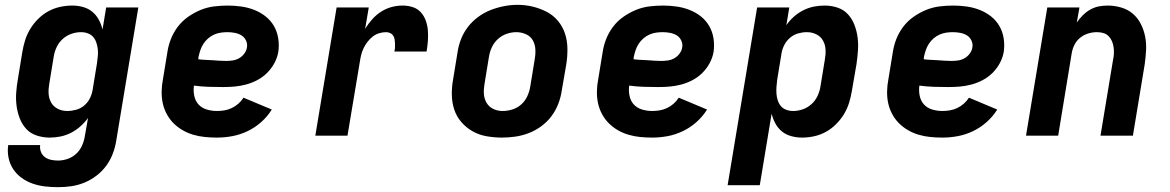

<svg xmlns="http://www.w3.org/2000/svg" viewBox="-20 -561 4840 794"><path d="M220 213Q193 213 166.5 210Q140 207 115.5 198.5Q91 190 70 175Q49 160 35 139Q21 118 15.5 92Q10 66 14 39H146Q144 54 149.5 67.5Q155 81 166 89Q177 97 191.5 100Q206 103 220 103Q240 103 260 96Q280 89 295.5 74.5Q311 60 319.5 40.5Q328 21 331 1L344 -73Q330 -54 312 -38Q294 -22 273 -11.5Q252 -1 230 3.5Q208 8 185 8Q158 8 132 -0.5Q106 -9 88.5 -28Q71 -47 61.5 -72Q52 -97 48.5 -123.5Q45 -150 47 -178Q49 -206 54 -234L72 -344Q76 -369 83.5 -393.5Q91 -418 104.5 -440.5Q118 -463 137.5 -482.5Q157 -502 180 -514.5Q203 -527 228.5 -532.5Q254 -538 279 -538Q302 -538 323.5 -532Q345 -526 361.5 -512.5Q378 -499 388.5 -479.5Q399 -460 404 -439L419 -530H552L461 19Q457 46 447 73Q437 100 420 123.5Q403 147 379.5 165Q356 183 329.5 194Q303 205 275.5 209Q248 213 220 213ZM258 -102Q276 -102 294.5 -107Q313 -112 328 -124.5Q343 -137 351.5 -154Q360 -171 363 -189L381 -299Q383 -314 384.5 -328.5Q386 -343 384.5 -357Q383 -371 378.5 -384.5Q374 -398 365.5 -408Q357 -418 343.5 -423Q330 -428 315 -428Q295 -428 275 -421Q255 -414 239 -399.5Q223 -385 214 -365.5Q205 -346 202 -326L184 -216Q180 -195 181 -174.5Q182 -154 191.5 -137Q201 -120 219 -111Q237 -102 258 -102Z M877 8Q852 8 827 5.5Q802 3 778.5 -4Q755 -11 734.5 -23Q714 -35 697.5 -51.5Q681 -68 669.5 -89.5Q658 -111 653 -134.5Q648 -158 648.5 -183.5Q649 -209 654 -234L672 -344Q676 -372 686.5 -399Q697 -426 715 -450Q733 -474 758 -491.5Q783 -509 810 -520Q837 -531 865.5 -534.5Q894 -538 922 -538Q950 -538 978 -534Q1006 -530 1031.5 -520Q1057 -510 1078 -493.5Q1099 -477 1112.5 -454Q1126 -431 1130.5 -403Q1135 -375 1131 -347Q1127 -323 1115 -300.5Q1103 -278 1085 -260Q1067 -242 1044.5 -230Q1022 -218 997.5 -211.5Q973 -205 949.5 -203Q926 -201 902 -201Q872 -201 841.5 -202Q811 -203 782 -207Q779 -185 783.5 -164Q788 -143 801.5 -128.5Q815 -114 835.5 -108Q856 -102 877 -102Q892 -102 907.5 -104.5Q923 -107 938 -114Q953 -121 965.5 -132Q978 -143 987 -157L1104 -108Q1086 -79 1060 -56Q1034 -33 1003.5 -18.5Q973 -4 941 2Q909 8 877 8ZM915 -309Q928 -309 942 -311Q956 -313 968.5 -320Q981 -327 990 -339Q999 -351 1001 -364Q1004 -379 997.5 -393Q991 -407 979 -414.5Q967 -422 951.5 -425Q936 -428 921 -428Q907 -428 893 -426Q879 -424 865.5 -418Q852 -412 840.5 -402Q829 -392 821 -379.5Q813 -367 808.5 -353.5Q804 -340 801 -326L800 -316Q814 -314 828.5 -313.5Q843 -313 857.5 -312Q872 -311 886 -310Q900 -309 915 -309Z M1284 0 1372 -530H1505L1490 -442Q1503 -463 1519.5 -481.5Q1536 -500 1556.5 -513Q1577 -526 1599.5 -532Q1622 -538 1645 -538Q1667 -538 1687 -531.5Q1707 -525 1720.5 -510Q1734 -495 1741 -475Q1748 -455 1749.5 -434.5Q1751 -414 1749.5 -392Q1748 -370 1744 -348H1611Q1613 -357 1613.5 -365.5Q1614 -374 1613.5 -383Q1613 -392 1611.5 -400Q1610 -408 1605.5 -414.5Q1601 -421 1593 -424.5Q1585 -428 1577 -428Q1562 -428 1547.5 -423.5Q1533 -419 1521 -409.5Q1509 -400 1499.5 -387.5Q1490 -375 1483.5 -361.5Q1477 -348 1473.5 -333.5Q1470 -319 1468 -305L1417 0Z M2056 8Q2024 8 1992.5 2.5Q1961 -3 1934.5 -18Q1908 -33 1888 -56Q1868 -79 1858.5 -108Q1849 -137 1848.5 -169.5Q1848 -202 1854 -234L1872 -344Q1876 -372 1886.5 -399Q1897 -426 1915 -449.5Q1933 -473 1957.5 -491Q1982 -509 2009 -519.5Q2036 -530 2064 -535.5Q2092 -541 2120 -541Q2153 -541 2183.5 -533.5Q2214 -526 2241 -512Q2268 -498 2287.5 -474.5Q2307 -451 2316.5 -422Q2326 -393 2326.5 -360.5Q2327 -328 2322 -296L2303 -186Q2299 -158 2288.5 -131Q2278 -104 2260.5 -80.5Q2243 -57 2218.5 -39Q2194 -21 2166.5 -10.5Q2139 0 2111 4Q2083 8 2056 8ZM2058 -102Q2079 -102 2099.5 -108.5Q2120 -115 2136 -129.5Q2152 -144 2161 -164Q2170 -184 2173 -204L2191 -314Q2195 -335 2194 -356Q2193 -377 2183.5 -394Q2174 -411 2155 -419.5Q2136 -428 2115 -428Q2095 -428 2075 -421Q2055 -414 2039 -399.5Q2023 -385 2014 -365.5Q2005 -346 2002 -326L1984 -216Q1980 -195 1981 -174.5Q1982 -154 1991.5 -137Q2001 -120 2019 -111Q2037 -102 2058 -102Z M2677 8Q2652 8 2627 5.5Q2602 3 2578.5 -4Q2555 -11 2534.5 -23Q2514 -35 2497.5 -51.5Q2481 -68 2469.5 -89.5Q2458 -111 2453 -134.5Q2448 -158 2448.5 -183.5Q2449 -209 2454 -234L2472 -344Q2476 -372 2486.5 -399Q2497 -426 2515 -450Q2533 -474 2558 -491.5Q2583 -509 2610 -520Q2637 -531 2665.5 -534.5Q2694 -538 2722 -538Q2750 -538 2778 -534Q2806 -530 2831.5 -520Q2857 -510 2878 -493.5Q2899 -477 2912.5 -454Q2926 -431 2930.5 -403Q2935 -375 2931 -347Q2927 -323 2915 -300.5Q2903 -278 2885 -260Q2867 -242 2844.5 -230Q2822 -218 2797.5 -211.5Q2773 -205 2749.5 -203Q2726 -201 2702 -201Q2672 -201 2641.5 -202Q2611 -203 2582 -207Q2579 -185 2583.5 -164Q2588 -143 2601.5 -128.5Q2615 -114 2635.5 -108Q2656 -102 2677 -102Q2692 -102 2707.5 -104.5Q2723 -107 2738 -114Q2753 -121 2765.5 -132Q2778 -143 2787 -157L2904 -108Q2886 -79 2860 -56Q2834 -33 2803.5 -18.5Q2773 -4 2741 2Q2709 8 2677 8ZM2715 -309Q2728 -309 2742 -311Q2756 -313 2768.5 -320Q2781 -327 2790 -339Q2799 -351 2801 -364Q2804 -379 2797.5 -393Q2791 -407 2779 -414.5Q2767 -422 2751.5 -425Q2736 -428 2721 -428Q2707 -428 2693 -426Q2679 -424 2665.5 -418Q2652 -412 2640.5 -402Q2629 -392 2621 -379.5Q2613 -367 2608.5 -353.5Q2604 -340 2601 -326L2600 -316Q2614 -314 2628.5 -313.5Q2643 -313 2657.5 -312Q2672 -311 2686 -310Q2700 -309 2715 -309Z M2989 205 3111 -530H3244L3232 -457Q3245 -476 3263 -492Q3281 -508 3302 -518.5Q3323 -529 3345 -533.5Q3367 -538 3390 -538Q3418 -538 3443.5 -529.5Q3469 -521 3486.5 -502Q3504 -483 3513.5 -458Q3523 -433 3526.5 -406.5Q3530 -380 3528 -352Q3526 -324 3522 -296L3503 -186Q3499 -161 3491.5 -136.5Q3484 -112 3470.5 -89.5Q3457 -67 3437.5 -47.5Q3418 -28 3395 -15.5Q3372 -3 3347 2.5Q3322 8 3297 8Q3274 8 3252 2Q3230 -4 3213.5 -17.5Q3197 -31 3186.5 -50.5Q3176 -70 3171 -91L3122 205ZM3260 -102Q3280 -102 3300 -109Q3320 -116 3336 -130.5Q3352 -145 3361 -164.5Q3370 -184 3373 -204L3391 -314Q3395 -335 3394 -355.5Q3393 -376 3383.5 -393Q3374 -410 3356 -419Q3338 -428 3317 -428Q3299 -428 3281 -423Q3263 -418 3248 -405.5Q3233 -393 3224 -376Q3215 -359 3212 -341L3194 -231Q3192 -216 3191 -201.5Q3190 -187 3191 -173Q3192 -159 3196.5 -145.5Q3201 -132 3209.5 -122Q3218 -112 3231.5 -107Q3245 -102 3260 -102Z M3877 8Q3852 8 3827 5.5Q3802 3 3778.5 -4Q3755 -11 3734.5 -23Q3714 -35 3697.5 -51.5Q3681 -68 3669.5 -89.5Q3658 -111 3653 -134.5Q3648 -158 3648.5 -183.5Q3649 -209 3654 -234L3672 -344Q3676 -372 3686.5 -399Q3697 -426 3715 -450Q3733 -474 3758 -491.5Q3783 -509 3810 -520Q3837 -531 3865.5 -534.5Q3894 -538 3922 -538Q3950 -538 3978 -534Q4006 -530 4031.5 -520Q4057 -510 4078 -493.5Q4099 -477 4112.5 -454Q4126 -431 4130.5 -403Q4135 -375 4131 -347Q4127 -323 4115 -300.5Q4103 -278 4085 -260Q4067 -242 4044.5 -230Q4022 -218 3997.5 -211.5Q3973 -205 3949.5 -203Q3926 -201 3902 -201Q3872 -201 3841.5 -202Q3811 -203 3782 -207Q3779 -185 3783.5 -164Q3788 -143 3801.5 -128.5Q3815 -114 3835.5 -108Q3856 -102 3877 -102Q3892 -102 3907.5 -104.5Q3923 -107 3938 -114Q3953 -121 3965.5 -132Q3978 -143 3987 -157L4104 -108Q4086 -79 4060 -56Q4034 -33 4003.5 -18.5Q3973 -4 3941 2Q3909 8 3877 8ZM3915 -309Q3928 -309 3942 -311Q3956 -313 3968.5 -320Q3981 -327 3990 -339Q3999 -351 4001 -364Q4004 -379 3997.5 -393Q3991 -407 3979 -414.5Q3967 -422 3951.5 -425Q3936 -428 3921 -428Q3907 -428 3893 -426Q3879 -424 3865.5 -418Q3852 -412 3840.5 -402Q3829 -392 3821 -379.5Q3813 -367 3808.5 -353.5Q3804 -340 3801 -326L3800 -316Q3814 -314 3828.5 -313.5Q3843 -313 3857.5 -312Q3872 -311 3886 -310Q3900 -309 3915 -309Z M4223 0 4311 -530H4444L4433 -468Q4444 -484 4458 -498Q4472 -512 4489 -521.5Q4506 -531 4524 -534.5Q4542 -538 4560 -538Q4589 -538 4616.5 -530Q4644 -522 4664.5 -504.5Q4685 -487 4697.5 -462.5Q4710 -438 4715.5 -410.5Q4721 -383 4719.5 -354Q4718 -325 4714 -296L4665 0H4531L4583 -314Q4586 -327 4586.5 -340.5Q4587 -354 4585 -367Q4583 -380 4578 -391.5Q4573 -403 4564 -412Q4555 -421 4542.5 -424.5Q4530 -428 4516 -428Q4498 -428 4480 -422.5Q4462 -417 4447 -405Q4432 -393 4423.5 -376Q4415 -359 4412 -341L4356 0Z"/></svg>

Font: Iosevka Curly XBdEx
Style: Italic
Weight: 800
Width: 7
Italic angle: -9°
Monospace: yes
Designer: Belleve Invis
Foundry: Belleve Invis
Version: Version 11.1.0; ttfautohint (v1.8.3)